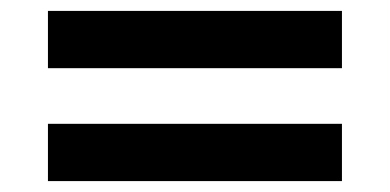

<svg xmlns="http://www.w3.org/2000/svg" viewBox="-20 -415 715 352"><path d="M606.9 -290H67.9V-395H606.9ZM606.9 -83H67.9V-188H606.9Z"/></svg>

Font: Stardos Stencil
Style: Bold
Weight: 700
Designer: vernon adams
Foundry: vernon adams
Version: Version 1.000